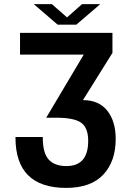

<svg xmlns="http://www.w3.org/2000/svg" viewBox="-20 -896 646 927"><path d="M143.1 -876H230.5L303.7 -812L376 -876H463.9L348.6 -776.9H258.3ZM299.3 11.2Q54.7 11.2 54.7 -232.4V-234.4H186.5V-232.4Q186.5 -156.7 215.3 -125.5Q244.1 -94.2 300.8 -94.2Q405.8 -94.2 405.8 -215.8Q405.8 -279.3 371.8 -303.5Q337.9 -327.6 252.9 -327.6H203.1L384.3 -632.3H76.7V-737.3H522.9V-640.6L380.4 -412.6Q457.5 -412.6 498 -361.6Q538.6 -310.5 538.6 -225.1Q538.6 -116.7 478.5 -52.7Q418.5 11.2 299.3 11.2Z"/></svg>

Font: Epilogue SemiBold
Style: Regular
Weight: 600
Designer: Tyler Finck
Foundry: Etcetera Type Co
Version: Version 2.112